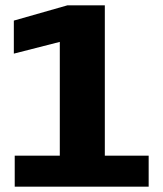

<svg xmlns="http://www.w3.org/2000/svg" viewBox="-20 -696 606 716"><path d="M34.9 0H534.4V-115.6H370.9V-676H231L31.6 -619.2V-496L203 -539.8V-115.6H34.9Z"/></svg>

Font: Anybody Thin
Style: Regular
Weight: 100
Designer: Tyler Finck
Foundry: Etcetera Type Company
Version: Version 1.114;gftools[0.9.25]